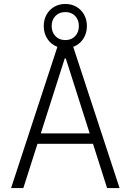

<svg xmlns="http://www.w3.org/2000/svg" viewBox="-20 -950 660 970"><path d="M521 0 312.5 -654.5H307L98 0H36L275.5 -730H344.5L584 0ZM143 -276H474.5V-223.5H143ZM201 -818.5Q201 -850.5 215 -875.8Q229 -901 253.8 -915.5Q278.5 -930 310 -930Q341.5 -930 366.2 -915.5Q391 -901 405 -875.8Q419 -850.5 419 -818.5Q419 -786.5 405 -761Q391 -735.5 366.2 -721Q341.5 -706.5 310 -706.5Q278.5 -706.5 253.8 -721Q229 -735.5 215 -761Q201 -786.5 201 -818.5ZM378.5 -818.5Q378.5 -849.5 359.8 -869.2Q341 -889 310 -889Q279 -889 260 -869.2Q241 -849.5 241 -818.5Q241 -787.5 260 -767.5Q279 -747.5 310 -747.5Q341 -747.5 359.8 -767.5Q378.5 -787.5 378.5 -818.5Z"/></svg>

Font: Monaspace Neon Var ExtraLight
Style: Regular
Weight: 200
Designer: Riley Cran and the Lettermatic Team
Version: Version 1.200 (Monaspace Neon Var)